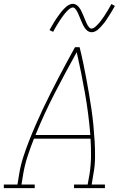

<svg xmlns="http://www.w3.org/2000/svg" viewBox="-38 -981 658 1001"><path d="M-18 0V-19H53L62 -74Q69 -117 82.5 -159.5Q96 -202 112.5 -244Q129 -286 147 -327.5Q165 -369 184.5 -410.5Q204 -452 224.5 -492.5Q245 -533 266 -573.5Q287 -614 309 -654.5Q331 -695 353 -735H377Q387 -695 395.5 -654.5Q404 -614 411.5 -573.5Q419 -533 426 -492.5Q433 -452 439 -410.5Q445 -369 449 -327.5Q453 -286 455.5 -244Q458 -202 457.5 -159Q457 -116 449 -74L440 -19H509V0H348V-19H419L429 -74Q436 -120 436.5 -166.5Q437 -213 434 -258H139Q121 -213 106 -167Q91 -121 83 -74L74 -19H143V0ZM433 -277Q424 -388 405 -495.5Q386 -603 362 -709Q303 -603 247.5 -495.5Q192 -388 147 -277ZM440 -813Q433 -813 427 -815.5Q421 -818 416.5 -821.5Q412 -825 408 -830Q404 -835 401 -840Q398 -845 395.5 -850Q393 -855 390.5 -860.5Q388 -866 385.5 -872Q383 -878 380.5 -884Q378 -890 375.5 -896Q373 -902 370.5 -907.5Q368 -913 366 -917.5Q364 -922 360 -928Q356 -934 352 -938Q348 -942 342 -942Q337 -942 332 -939.5Q327 -937 324 -934.5Q321 -932 317 -928.5Q313 -925 308.5 -920Q304 -915 302 -912.5Q300 -910 297.5 -907Q295 -904 292.5 -900.5Q290 -897 287.5 -893.5Q285 -890 282 -886Q279 -882 276.5 -878Q274 -874 271 -869.5Q268 -865 265 -860Q262 -855 258.5 -849.5Q255 -844 252 -838.5Q249 -833 245.5 -827Q242 -821 239 -815L220 -824Q226 -835 232 -845Q238 -855 243.5 -864.5Q249 -874 254.5 -882Q260 -890 265 -897Q270 -904 274.5 -910Q279 -916 283.5 -921.5Q288 -927 295 -934.5Q302 -942 309 -947.5Q316 -953 324.5 -957Q333 -961 342 -961Q348 -961 354 -958.5Q360 -956 364.5 -952.5Q369 -949 373 -944Q377 -939 380 -934.5Q383 -930 385.5 -924.5Q388 -919 390.5 -913.5Q393 -908 395.5 -902.5Q398 -897 400.5 -890.5Q403 -884 405.5 -878Q408 -872 410.5 -866.5Q413 -861 415 -856.5Q417 -852 421 -846Q425 -840 429 -836Q433 -832 440 -832Q444 -832 449 -834.5Q454 -837 457.5 -840Q461 -843 464.5 -846.5Q468 -850 472.5 -854.5Q477 -859 479 -861.5Q481 -864 483.5 -867Q486 -870 488.5 -873.5Q491 -877 493.5 -880.5Q496 -884 499 -888Q502 -892 505 -896.5Q508 -901 510.5 -905.5Q513 -910 516.5 -915Q520 -920 523 -925Q526 -930 529 -935.5Q532 -941 535.5 -947Q539 -953 543 -960L561 -950Q555 -939 549 -929Q543 -919 537.5 -910Q532 -901 526.5 -893Q521 -885 516.5 -877.5Q512 -870 507 -864Q502 -858 497.5 -852.5Q493 -847 486 -839.5Q479 -832 472.5 -826.5Q466 -821 457.5 -817Q449 -813 440 -813Z"/></svg>

Font: Iosevka Curly Slab ThExObl
Style: Regular
Weight: 100
Width: 7
Italic angle: -9°
Monospace: yes
Designer: Belleve Invis
Foundry: Belleve Invis
Version: Version 11.1.0; ttfautohint (v1.8.3)